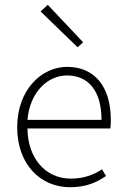

<svg xmlns="http://www.w3.org/2000/svg" viewBox="-20 -772 522 804"><path d="M273 12C344 12 387 -10 424 -35L407 -63C373 -40 330 -24 277 -24C168 -24 96 -112 95 -234H442C444 -247 444 -258 444 -270C444 -412 374 -492 261 -492C154 -492 52 -396 52 -239C52 -82 151 12 273 12ZM95 -270C105 -386 179 -456 261 -456C348 -456 405 -394 405 -270ZM305 -574 328 -595 180 -752 150 -724Z"/></svg>

Font: Source Sans Pro Light
Style: Regular
Weight: 300
Designer: Paul D. Hunt
Foundry: Adobe Systems Incorporated
Version: Version 3.006;hotconv 1.0.111;makeotfexe 2.5.65597